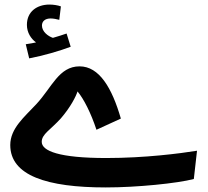

<svg xmlns="http://www.w3.org/2000/svg" viewBox="-20 -801 911 842"><path d="M108 -545C171 -557 243 -578 290 -596L272 -654C254 -648 234 -641 212 -635C191 -642 164 -662 164 -689C164 -707 177 -720 202 -720C215 -720 228 -717 240 -714L247 -773C234 -778 213 -781 197 -781C143 -781 98 -751 98 -692C98 -658 116 -631 138 -615C126 -612 112 -610 93 -607ZM444 21C580 21 758 3 830 -16L844 -140C770 -128 615 -108 446 -108C239 -108 163 -139 163 -179C163 -213 201 -231 247 -282C290 -332 313 -378 320 -400C347 -368 379 -305 403 -232L510 -281C471 -416 415 -510 329 -510C238 -510 208 -418 139 -344C87 -288 25 -238 25 -165C25 -31 186 21 444 21Z"/></svg>

Font: Noto Sans Arabic UI Cn
Style: Bold
Weight: 700
Width: 3
Designer: Monotype Design Team, Nadine Chahine and Nizar Qandah
Foundry: Monotype Imaging Inc.
Version: Version 2.010